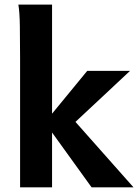

<svg xmlns="http://www.w3.org/2000/svg" viewBox="-20 -801 596 821"><path d="M65.9 0V-551.8Q65.9 -630.9 64.9 -690.2Q64 -749.5 58.6 -781.2H202.6V-314.9L353 -498H536.1L302.7 -279.8L550.8 0H371.6L202.6 -234.4V0Z"/></svg>

Font: Andika New Basic
Style: Bold
Weight: 700
Designer: Victor Gaultney, Annie Olsen, Pablo Ugerman
Foundry: SIL International
Version: Version 5.500; ttfautohint (v1.8.3)